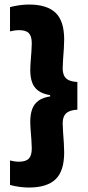

<svg xmlns="http://www.w3.org/2000/svg" viewBox="-20 -698 388 846"><path d="M24.1 -666.7Q42.5 -671.5 64.1 -674.8Q85.7 -678 107.9 -678Q186.5 -678 224.7 -641.9Q262.8 -605.7 262.8 -523.6Q262.8 -508 261.3 -483.6Q259.7 -459.2 257.9 -435.5Q256.2 -411.9 256.2 -397.6Q256.2 -378.1 262.4 -364.9Q268.6 -351.7 282.9 -344.9Q297.1 -338.1 320.9 -336.8V-214.6Q297.1 -213.3 282.9 -206.3Q268.6 -199.4 262.4 -186.4Q256.2 -173.4 256.2 -153.8Q256.2 -140 257.9 -116.1Q259.7 -92.2 261.3 -67.7Q262.8 -43.3 262.8 -26.9Q262.8 55.9 224.7 92.1Q186.5 128.3 107.9 128.3Q85.7 128.3 64.3 125.2Q42.8 122 24.1 117V9Q32.3 11.1 42 12.8Q51.8 14.5 63.1 14.5Q93.9 14.5 107 0.8Q120 -12.9 120 -43.6Q120 -56.9 118.5 -79.1Q116.9 -101.3 115.1 -124.3Q113.4 -147.3 113.4 -161.9Q113.4 -193.3 121.6 -216.7Q129.8 -240.1 150.2 -254.8Q170.7 -269.6 206.9 -273.9L200.9 -270V-278.8Q167.7 -284.1 148.5 -298.4Q129.3 -312.6 121.3 -335.6Q113.4 -358.6 113.4 -389.1Q113.4 -404.1 115.1 -426.8Q116.9 -449.6 118.5 -472Q120 -494.3 120 -507.2Q120 -537.8 107.4 -551.5Q94.8 -565.1 64.8 -565.1Q53.2 -565.1 42.7 -563.4Q32.3 -561.8 24.1 -559.7Z"/></svg>

Font: Anek Tamil Medium
Style: Regular
Weight: 500
Designer: Aadarsh Rajan (Tamil), Yesha Goshar (Latin)
Foundry: Ek Type
Version: Version 1.003